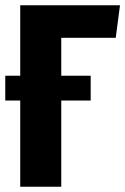

<svg xmlns="http://www.w3.org/2000/svg" viewBox="-23 -713 478 733"><path d="M418.9 -568.8H210.9V-423.8H323.2V-329.1H210.9V0H54.2V-329.1H-2.9V-423.8H54.2V-692.9H435.1Z"/></svg>

Font: Fira Sans Compressed
Style: Bold
Weight: 700
Width: 1
Designer: Carrois Corporate & Edenspiekermann AG
Foundry: Carrois Corporate GbR & Edenspiekermann AG
Version: Version 4.203;PS 004.203;hotconv 1.0.88;makeotf.lib2.5.64775